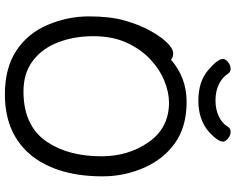

<svg xmlns="http://www.w3.org/2000/svg" viewBox="-109 -830 963 785"><g transform="rotate(90 372.5 -437.5)"><path d="M559 -868Q559 -847 520 -811Q470 -767 392 -767Q314 -767 267.5 -806.5Q221 -846 221 -867Q221 -878 234 -888.5Q247 -899 261 -899Q275 -899 283 -886Q296 -865 324.5 -851Q353 -837 390.5 -837Q428 -837 456.5 -851Q485 -865 497 -886Q505 -899 519 -899Q533 -899 546 -888.5Q559 -878 559 -868ZM224 -655Q297 -719 397 -719Q497 -719 563.5 -672.5Q630 -626 665.5 -545.5Q701 -465 701 -375Q701 -198 621 -91Q532 24 366 24Q257 24 186 -23.5Q115 -71 81 -152.5Q47 -234 47 -319.5Q47 -405 63.5 -464Q80 -523 104.5 -568Q129 -613 154 -638.5Q179 -664 197.5 -664Q216 -664 224 -655ZM354 -52Q495 -52 560 -148Q619 -236 619 -371Q619 -481 561 -564Q503 -647 399 -647Q357 -647 309.5 -627.5Q262 -608 221 -569Q180 -530 154 -472.5Q128 -415 128 -337.5Q128 -260 152.5 -195Q177 -130 227.5 -91Q278 -52 354 -52Z"/></g></svg>

Font: LXGW WenKai Medium
Style: Regular
Weight: 500
Designer: LXGW / Fontworks Inc.
Foundry: LXGW / Fontworks Inc.
Version: Version 1.501; October 10, 2024